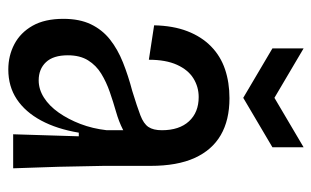

<svg xmlns="http://www.w3.org/2000/svg" viewBox="-168 -590 769 474"><g transform="rotate(90 217.0 -352.5)"><path d="M151 12Q117 12 88.5 -3Q60 -18 43 -48Q26 -78 26 -124Q26 -164 39.5 -192Q53 -220 77 -239Q101 -258 133.5 -271Q166 -284 204 -294Q243 -306 264 -314Q285 -322 293 -334Q301 -346 301 -367Q301 -410 279 -434Q257 -458 219 -458Q194 -458 173 -445Q152 -432 139.5 -404.5Q127 -377 127 -335L42 -348Q43 -395 56.5 -430Q70 -465 94 -488.5Q118 -512 150.5 -523Q183 -534 222 -534Q276 -534 313 -512.5Q350 -491 369.5 -448Q389 -405 389 -339V-223Q390 -187 390.5 -149.5Q391 -112 392.5 -74Q394 -36 395 0H311Q312 -41 313.5 -81Q315 -121 316 -162H307Q298 -108 277 -69Q256 -30 224.5 -9Q193 12 151 12ZM178 -63Q200 -63 220.5 -76Q241 -89 257.5 -112.5Q274 -136 285.5 -166Q297 -196 301 -231V-286L329 -296Q319 -281 299.5 -271Q280 -261 255.5 -254Q231 -247 206.5 -238.5Q182 -230 161.5 -217.5Q141 -205 128.5 -185Q116 -165 116 -135Q116 -99 133 -81Q150 -63 178 -63ZM99 -717 221 -645 343 -717V-640L221 -568L99 -640Z"/></g></svg>

Font: Bricolage Grotesque 72pt SemiCondensed
Style: Regular
Weight: 400
Width: 4
Designer: Mathieu Triay
Foundry: Atelier Triay
Version: Version 1.001;gftools[0.9.33.dev8+g029e19f]